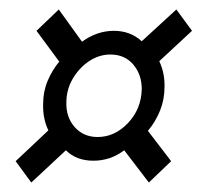

<svg xmlns="http://www.w3.org/2000/svg" viewBox="-20 -493 427 405"><path d="M46 -108 13 -153 82 -218Q70 -243 71 -274Q71 -300 80.5 -322.5Q90 -345 105 -363L57 -428L104 -473L153 -405Q168 -416 185 -422Q202 -428 220 -428Q255 -428 279 -406L352 -473L385 -428L316 -364Q328 -338 327 -309Q327 -283 317.5 -259.5Q308 -236 292 -217L341 -153L294 -108L242 -176Q213 -154 177 -154Q141 -154 119 -176ZM186 -204Q222 -204 250 -233.5Q278 -263 279 -305Q279 -336 261 -357Q243 -378 213 -378Q189 -378 168 -364Q147 -350 133.5 -327Q120 -304 120 -277Q119 -246 137.5 -225Q156 -204 186 -204Z"/></svg>

Font: Georama Condensed
Style: Italic
Weight: 400
Width: 3
Italic angle: -9°
Designer: Jean-Baptiste Levee
Foundry: Production Type
Version: Version 1.000